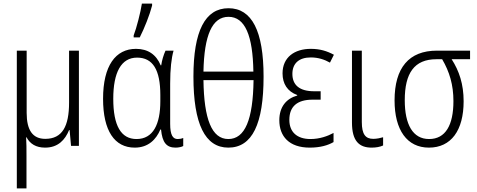

<svg xmlns="http://www.w3.org/2000/svg" viewBox="-20 -815 2667 1073"><path d="M421 -532H366V-242C366 -109 328 -39 233 -39C163 -39 129 -87 129 -184V-532H74V238H128V54C128 19 128 -16 126 -48H128C148 -11 181 10 232 10C305 10 344 -34 366 -88H369L377 0H421Z M727 -606H761C787 -657 817 -733 830 -784V-795H773C766 -748 743 -658 727 -617ZM733 10C809 10 853 -36 876 -91H880C887 -18 911 10 961 10C978 10 996 6 1004 1V-44C995 -40 983 -38 973 -38C946 -38 931 -60 931 -123V-348C931 -430 938 -491 950 -532H905C894 -508 885 -478 881 -450H878C853 -510 807 -542 740 -542C626 -542 556 -448 556 -263C556 -84 620 10 733 10ZM743 -38C656 -38 613 -113 613 -263C613 -410 657 -493 746 -493C834 -493 876 -425 876 -284V-249C876 -121 836 -38 743 -38Z M1453 -387C1453 -641 1388 -769 1257 -769C1126 -769 1061 -641 1061 -387C1061 -122 1126 10 1256 10C1390 10 1453 -123 1453 -387ZM1257 -721C1350 -721 1393 -615 1396 -415H1117C1121 -619 1166 -721 1257 -721ZM1256 -38C1163 -38 1120 -150 1117 -367H1397C1394 -146 1349 -38 1256 -38Z M1772 -305H1735C1655 -305 1614 -339 1614 -402C1614 -460 1650 -494 1717 -494C1759 -494 1794 -482 1824 -465L1846 -509C1807 -530 1768 -542 1717 -542C1626 -542 1559 -495 1559 -405C1559 -347 1586 -304 1641 -284V-281C1580 -264 1541 -218 1541 -143C1541 -54 1595 10 1711 10C1770 10 1813 -3 1844 -21V-72C1811 -54 1766 -38 1715 -38C1640 -38 1597 -77 1597 -145C1597 -221 1642 -258 1727 -258H1772Z M2002 -532H1947V-130C1947 -27 1987 10 2057 10C2081 10 2104 6 2121 -2V-48C2108 -44 2086 -39 2066 -39C2023 -39 2002 -64 2002 -133Z M2571 -249C2571 -345 2546 -419 2504 -484H2607V-532H2422C2265 -532 2185 -436 2185 -254C2185 -88 2255 10 2377 10C2501 10 2571 -86 2571 -249ZM2242 -255C2242 -406 2295 -484 2419 -484H2451C2492 -414 2514 -341 2514 -250C2514 -116 2470 -38 2378 -38C2287 -38 2242 -119 2242 -255Z"/></svg>

Font: Noto Sans Display SemiCondensed Light
Style: Regular
Weight: 300
Width: 4
Designer: Monotype Design Team
Foundry: Monotype Imaging Inc.
Version: Version 1.900